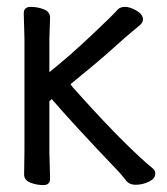

<svg xmlns="http://www.w3.org/2000/svg" viewBox="-20 -516 485 556"><path d="M49.8 -11.2 50.8 -77.1V-404.8L48.8 -477.1Q48.8 -496.1 68.8 -496.1Q88.9 -496.1 106.9 -489Q125 -481.9 125 -464.8L123 -403.8V-307.1Q180.7 -353 245.8 -414.6Q311 -476.1 318.8 -486.1Q326.7 -496.1 341.8 -496.1Q356.9 -496.1 375.5 -485.1Q394 -474.1 394 -460Q394 -451.2 385.5 -443.6Q377 -436 363.3 -425Q349.6 -414.1 305.7 -374.5Q261.7 -335 185.1 -272.9Q182.6 -272.9 190.7 -263.4Q198.7 -253.9 219.7 -231Q347.7 -89.8 422.9 -27.8Q429.7 -22 429.7 -13.2Q429.7 1 411.4 10Q393.1 19 373 19Q353 19 343.8 4.9Q333 -8.8 317.9 -24.9Q192.9 -155.8 129.9 -229L123 -223.1V-76.2L125 1Q125 20 105.5 20Q85.9 20 67.9 12.9Q49.8 5.9 49.8 -11.2Z"/></svg>

Font: LXGW WenKai GB Screen
Style: Regular
Weight: 400
Designer: LXGW / Fontworks Inc.
Foundry: LXGW / Fontworks Inc.
Version: Version 1.321;February 19, 2024;FontCreator 14.0.0.2901 64-b